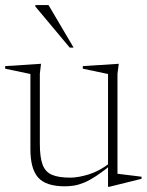

<svg xmlns="http://www.w3.org/2000/svg" viewBox="-26 -710 567 742"><path d="M128 -153Q128 -102.5 138.5 -74Q149 -45.5 174.8 -34.5Q200.5 -23.5 245 -23.5Q276.5 -23.5 317 -36Q357.5 -48.5 396.5 -78.5L403 -72.5Q370.5 -46 345.2 -29.5Q320 -13 299.5 -4.5Q279 4 261 7Q243 10 224.5 10Q152 10 121.8 -23.5Q91.5 -57 91.5 -133.5V-424L-6 -444.5V-454.5L132.5 -463.5L128 -425ZM391.5 12V-69.5V-424L294 -444.5V-454.5L433 -463.5L428 -425V-38.5Q432.5 -38 444.2 -36.5Q456 -35 471 -33.2Q486 -31.5 499.5 -29.8Q513 -28 521 -27V-19L396 12ZM258.5 -526H243.5L110.5 -685V-690.5H161.5Z"/></svg>

Font: Newsreader 36pt ExtraLight
Style: Regular
Weight: 250
Designer: Hugues Gentile
Foundry: Production Type
Version: Version 1.003